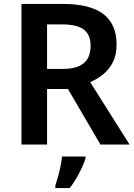

<svg xmlns="http://www.w3.org/2000/svg" viewBox="-20 -734 683 975"><path d="M300 -714Q438 -714 505 -662.5Q572 -611 572 -508Q572 -456 553.5 -419Q535 -382 504.5 -357Q474 -332 438 -317L638 0H490L325 -282H219V0H89V-714ZM296 -610H219V-384H299Q369 -384 404.5 -412.5Q440 -441 440 -502Q440 -558 405.5 -584Q371 -610 296 -610ZM414 71Q404 103 382.5 144.5Q361 186 334 221H261V208Q267 190 274.5 163.5Q282 137 287.5 109.5Q293 82 295 61H414Z"/></svg>

Font: Noto Sans Meetei Mayek SemiBold
Style: Regular
Weight: 600
Designer: Monotype Design Team and Neelakash Kshetrimayum
Foundry: Monotype Imaging Inc.
Version: Version 2.002; ttfautohint (v1.8.4.7-5d5b)